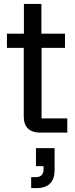

<svg xmlns="http://www.w3.org/2000/svg" viewBox="-20 -670 380 970"><path d="M181.7 0Q143.3 0 121.7 -20.4Q100 -40.8 100 -81.7V-428.3H15V-500H100.8V-650H189.2V-500H308.3V-428.3H190V-71.7H320V0ZM137.5 280V225H160.8Q180 225 190 215Q200 205 200 185.8V169.2H161.7V78.3H255.8V190.8Q255.8 233.3 233.3 256.7Q210.8 280 167.5 280Z"/></svg>

Font: Funnel Sans
Style: Regular
Weight: 400
Designer: NORD ID, Kristian Moeller
Foundry: Dicotype
Version: Version 1.000